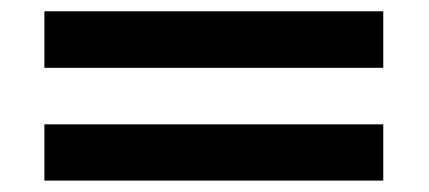

<svg xmlns="http://www.w3.org/2000/svg" viewBox="-20 -435 759 340"><path d="M58.6 -314.9V-415H658.7V-314.9ZM58.6 -115.2V-214.8H658.7V-115.2Z"/></svg>

Font: Now
Style: Bold
Weight: 700
Designer: Alfredo Marco Pradil
Foundry: Alfredo Marco Pradil
Version: Version 1.002;PS 001.002;hotconv 1.0.88;makeotf.lib2.5.64775